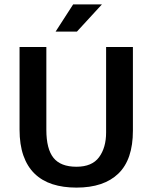

<svg xmlns="http://www.w3.org/2000/svg" viewBox="-20 -844 694 874"><path d="M69 -630H191V-253Q191 -166 223.5 -125.5Q256 -85 328 -85Q399 -85 431 -128.5Q463 -172 463 -241V-630H585V-249Q585 -118 519 -54Q453 10 328 10Q267 10 219 -5.5Q171 -21 137.5 -53.5Q104 -86 86.5 -136Q69 -186 69 -254ZM330 -700H233L313 -824H444Z"/></svg>

Font: Mukta Mahee SemiBold
Style: Regular
Weight: 600
Designer: Shuchita Grover, Noopur Datye, Girish Dalvi, Yashodeep Gholap
Foundry: Ek Type
Version: Version 2.538;PS 1.000;hotconv 16.6.51;makeotf.lib2.5.65220;